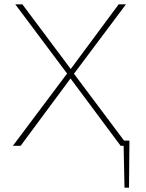

<svg xmlns="http://www.w3.org/2000/svg" viewBox="-20 -678 680 893"><path d="M582 -24 580 195H559L555 0H541L308 -313L76 0H40L292 -336L51 -658H84L309 -357L532 -658H566L324 -335L557 -24Z"/></svg>

Font: Ysabeau SC Extralight
Style: Regular
Weight: 200
Designer: Christian Thalmann (Catharsis Fonts)
Version: Version 0.003